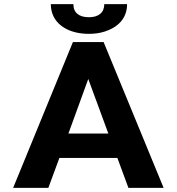

<svg xmlns="http://www.w3.org/2000/svg" viewBox="-20 -916 864 936"><path d="M552.2 -146 606.1 0H777.7L485.1 -711H335.5L44 0H215.6L269.5 -146ZM313.5 -265 410.3 -531 508.2 -265ZM413.6 -832C365.8 -832 337.7 -853.4 337.7 -896H227.7C227.7 -874.7 231.9 -855.2 240.3 -837.5C266 -783.8 328.6 -751 413.6 -751C441.5 -751 466.9 -754.7 490 -762C550.9 -781.3 599.5 -823.2 599.5 -896H488.4C488.4 -854.6 460.5 -832 413.6 -832Z"/></svg>

Font: Asimov
Style: Wid
Weight: 500
Designer: Google
Version: Version 2.000980; 2014